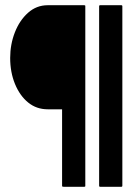

<svg xmlns="http://www.w3.org/2000/svg" viewBox="-20 -716 535 736"><path d="M224 0Q218 0 218 -3V-297H163Q120 -297 88 -323Q56 -349 37.5 -394Q19 -439 19 -494Q19 -546 37 -592Q55 -638 87.5 -667Q120 -696 163 -696H303Q307 -696 307 -693V-3Q307 0 303 0ZM364 0Q360 0 360 -4V-692Q360 -696 364 -696H445Q449 -696 449 -692V-4Q449 0 445 0Z"/></svg>

Font: Staatliches
Style: Regular
Weight: 400
Designer: Brian LaRossa & Erica Carras
Foundry: Type Brut Foundry
Version: Version 1.000; ttfautohint (v1.8.2) -l 8 -r 50 -G 200 -x 14 